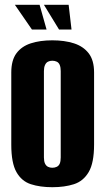

<svg xmlns="http://www.w3.org/2000/svg" viewBox="-20 -768 439 800"><path d="M198 12Q147 12 108.5 -0.5Q70 -13 48.5 -51Q27 -89 27 -165V-466Q27 -517 48.5 -546Q70 -575 108.5 -587.5Q147 -600 198 -600Q249 -600 288 -587.5Q327 -575 349.5 -546Q372 -517 372 -466V-166Q372 -89 349.5 -51Q327 -13 288 -0.5Q249 12 198 12ZM198 -69Q208 -69 216.5 -73Q225 -77 229 -86.5Q233 -96 233 -112V-472Q233 -487 229 -497Q225 -507 216.5 -511Q208 -515 198 -515Q188 -515 180 -511Q172 -507 167.5 -497Q163 -487 163 -472V-112Q163 -96 167.5 -86.5Q172 -77 180 -73Q188 -69 198 -69ZM278 -645H226L163 -748H266ZM174 -645H113L42 -748H145Z"/></svg>

Font: Alumni Sans ExtraBold
Style: Regular
Weight: 800
Designer: Robert E. Leuschke
Foundry: Robert E. Leuschke
Version: Version 1.018